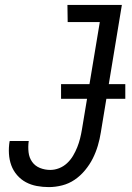

<svg xmlns="http://www.w3.org/2000/svg" viewBox="-20 -755 540 783"><path d="M179 8Q154 8 130 3.5Q106 -1 85.5 -12Q65 -23 49.5 -41Q34 -59 26 -81Q18 -103 16.5 -128Q15 -153 19 -178L20 -180H98L97 -179Q94 -156 96.5 -134Q99 -112 111 -95Q123 -78 143 -70Q163 -62 185 -62Q203 -62 221 -69Q239 -76 253.5 -89.5Q268 -103 278 -120Q288 -137 295 -154.5Q302 -172 306.5 -190Q311 -208 314 -226L387 -665H256L255 -735H477L391 -214Q387 -188 379 -161Q371 -134 358.5 -109Q346 -84 327 -61Q308 -38 284.5 -22Q261 -6 233.5 1Q206 8 179 8ZM491 -352H229V-412H491Z"/></svg>

Font: Iosevka Oblique
Style: Regular
Weight: 400
Italic angle: -9°
Monospace: yes
Designer: Belleve Invis
Foundry: Belleve Invis
Version: Version 32.5.0; ttfautohint (v1.8.4)